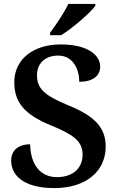

<svg xmlns="http://www.w3.org/2000/svg" viewBox="-20 -951 610 981"><path d="M236 -784V-771H292C351 -807 442 -886 467 -921V-931H329C308 -886 265 -822 236 -784ZM258 10C417 10 520 -74 520 -202C520 -302 460 -359 331 -412C203 -464 169 -501 169 -567C169 -630 214 -667 277 -667C357 -667 385 -592 385 -533C454 -533 492 -564 492 -610C492 -672 425 -724 289 -724C153 -724 53 -650 53 -531C53 -428 105 -366 239 -311C353 -264 402 -231 402 -161C402 -92 353 -46 271 -46C185 -46 136 -111 134 -214C81 -214 37 -188 37 -130C37 -58 97 10 258 10Z"/></svg>

Font: Noto Serif SemiBold
Style: Regular
Weight: 600
Designer: Monotype Design Team
Foundry: Monotype Imaging Inc.
Version: Version 2.013